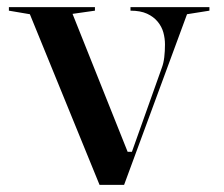

<svg xmlns="http://www.w3.org/2000/svg" viewBox="-20 -520 631 540"><path d="M260 0 64 -480 5 -490V-500H247V-490L184 -481L339 -93H351L435 -329Q440 -342 442 -359Q444 -376 444 -395Q444 -412 439.5 -428.5Q435 -445 423.5 -459Q412 -473 393.5 -481.5Q375 -490 347 -490V-500H569V-490L506 -480L329 0Z"/></svg>

Font: Kalnia
Style: Regular
Weight: 400
Designer: Frida Medrano
Foundry: Frida Medrano
Version: Version 1.105